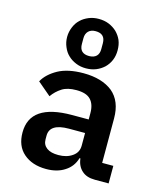

<svg xmlns="http://www.w3.org/2000/svg" viewBox="-123 -914 845 1014"><g transform="rotate(15 300.0 -407.0)"><path d="M565 0C565 0 565 -96 565 -96C565 -96 504 -96 504 -96C504 -96 504 -339 504 -339C504 -339 504 -339 504 -339C504 -402 485 -449 447 -481C408 -512 355 -528 287 -528C287 -528 287 -528 287 -528C230 -528 184 -518 149 -499C113 -479 87 -455 71 -426C71 -426 144 -364 144 -364C144 -364 144 -364 144 -364C158 -384 175 -400 195 -413C215 -426 241 -432 274 -432C274 -432 274 -432 274 -432C310 -432 336 -424 352 -407C368 -390 376 -366 376 -333C376 -333 376 -299 376 -299C376 -299 285 -299 285 -299C285 -299 285 -299 285 -299C132 -299 56 -247 56 -143C56 -143 56 -143 56 -143C56 -94 71 -56 102 -29C133 -2 174 12 226 12C226 12 226 12 226 12C266 12 300 3 327 -15C354 -32 373 -57 382 -89C382 -89 387 -89 387 -89C387 -89 387 -89 387 -89C390 -61 401 -39 418 -24C435 -8 459 0 490 0C490 0 565 0 565 0ZM269 -76C242 -76 221 -81 206 -92C191 -103 183 -118 183 -139C183 -139 183 -159 183 -159C183 -159 183 -159 183 -159C183 -203 218 -225 288 -225C288 -225 376 -225 376 -225C376 -225 376 -156 376 -156C376 -156 376 -156 376 -156C376 -131 366 -112 346 -98C325 -83 300 -76 269 -76C269 -76 269 -76 269 -76ZM291 -556C310 -556 329 -559 346 -566C363 -573 377 -582 390 -594C402 -606 412 -620 419 -637C426 -654 429 -672 429 -691C429 -691 429 -691 429 -691C429 -711 426 -729 419 -746C412 -762 402 -776 390 -788C377 -800 363 -809 346 -816C329 -823 310 -826 291 -826C291 -826 291 -826 291 -826C272 -826 254 -823 237 -816C220 -809 205 -800 193 -788C180 -776 171 -762 164 -745C157 -728 153 -710 153 -691C153 -691 153 -691 153 -691C153 -671 157 -653 164 -637C171 -620 180 -606 193 -594C205 -582 220 -573 237 -566C254 -559 272 -556 291 -556C291 -556 291 -556 291 -556ZM291 -623C256 -623 238 -640 238 -675C238 -675 238 -707 238 -707C238 -707 238 -707 238 -707C238 -723 243 -736 252 -745C261 -754 274 -759 291 -759C291 -759 291 -759 291 -759C326 -759 344 -742 344 -707C344 -707 344 -675 344 -675C344 -675 344 -675 344 -675C344 -659 340 -646 331 -637C322 -628 308 -623 291 -623C291 -623 291 -623 291 -623Z"/></g></svg>

Font: IBM Plex Mono Mod
Style: SemiBold
Weight: 500
Designer: Mike Abbink, Paul van der Laan, Pieter van Rosmalen
Foundry: Bold Monday
Version: ""